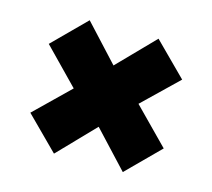

<svg xmlns="http://www.w3.org/2000/svg" viewBox="-72 -611 674 609"><g transform="rotate(15 265.0 -306.0)"><path d="M378 -525 484 -419 370 -309 484 -193 378 -87 267 -206 152 -87 46 -193 159 -303 46 -419 152 -525 262 -406Z"/></g></svg>

Font: Fira Sans Black
Style: Regular
Weight: 900
Designer: Carrois Corporate & Edenspiekermann AG
Foundry: Carrois Corporate GbR & Edenspiekermann AG
Version: Version 4.203